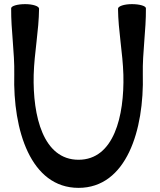

<svg xmlns="http://www.w3.org/2000/svg" viewBox="-20 -841 774 929"><path d="M34 -801C33 -694 51 -588 49 -481C42 -212 128 68 360 68C592 68 678 -212 671 -481C669 -588 687 -694 686 -801C686 -812 656 -821 618 -821C581 -821 551 -811 551 -799C552 -692 574 -586 577 -479C582 -279 531 -68 360 -68C189 -68 138 -279 143 -479C146 -586 168 -692 169 -799C169 -811 139 -821 102 -821C64 -821 34 -812 34 -801Z"/></svg>

Font: Nupuram Expanded Bold
Style: Regular
Weight: 700
Width: 7
Designer: Santhosh Thottingal (santhosh.thottingal@gmail.com)
Foundry: SMC
Version: Version 1.000